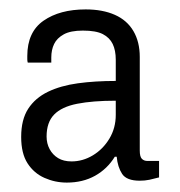

<svg xmlns="http://www.w3.org/2000/svg" viewBox="-20 -718 382 408"><path d="M122 -330Q97 -330 74.5 -340Q52 -350 38.5 -371Q25 -392 25 -427Q25 -464 40 -487Q55 -510 82 -523Q109 -536 145.5 -541Q182 -546 226 -546V-591Q226 -611 219.5 -624.5Q213 -638 198.5 -645.5Q184 -653 156 -653Q130 -653 115.5 -645Q101 -637 95 -624.5Q89 -612 89 -596V-585H39Q38 -588 38 -592Q38 -596 38 -599Q38 -650 72.5 -674Q107 -698 162 -698Q198 -698 224 -686.5Q250 -675 263.5 -652Q277 -629 277 -597V-398Q277 -385 281.5 -380.5Q286 -376 293 -376H318V-341Q307 -338 297.5 -336Q288 -334 277 -334Q249 -334 239.5 -348.5Q230 -363 228 -385H224Q208 -359 182 -344.5Q156 -330 122 -330ZM132 -375Q156 -375 177.5 -388Q199 -401 212.5 -423.5Q226 -446 226 -474V-504Q177 -504 144 -497.5Q111 -491 95 -474.5Q79 -458 79 -428Q79 -413 85.5 -401Q92 -389 103.5 -382Q115 -375 132 -375Z"/></svg>

Font: Archivo SemiCondensed Light
Style: Regular
Weight: 300
Width: 4
Designer: Hector Gatti
Foundry: Omnibus-Type
Version: Version 2.001